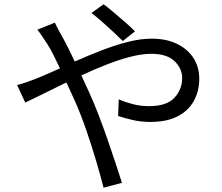

<svg xmlns="http://www.w3.org/2000/svg" viewBox="-20 -827 1040 899"><path d="M555 -635Q536 -654 509.5 -678.5Q483 -703 456.5 -726.5Q430 -750 408 -766L465 -807Q482 -795 509 -772Q536 -749 564.5 -724.5Q593 -700 612 -680ZM60 -429Q82 -434 105.5 -442.5Q129 -451 142 -456Q168 -466 197.5 -479Q227 -492 261 -507Q245 -540 231 -568Q217 -596 204 -617Q194 -632 180.5 -652.5Q167 -673 155 -688L237 -721Q242 -709 253 -688.5Q264 -668 272 -654Q286 -629 300.5 -600Q315 -571 330 -539Q391 -566 454 -590.5Q517 -615 577.5 -630.5Q638 -646 690 -646Q759 -646 809 -621.5Q859 -597 886 -555Q913 -513 913 -458Q913 -401 888 -355Q863 -309 812 -282.5Q761 -256 683 -256Q641 -256 601.5 -265Q562 -274 533 -284L536 -362Q565 -349 601.5 -339.5Q638 -330 678 -330Q760 -330 796.5 -369Q833 -408 833 -462Q833 -506 797.5 -540.5Q762 -575 688 -575Q644 -575 590 -561Q536 -547 477.5 -524Q419 -501 361 -474L399 -391Q420 -345 441.5 -289Q463 -233 483 -175.5Q503 -118 520.5 -65Q538 -12 551 29L465 52Q450 -7 429 -77.5Q408 -148 383 -220.5Q358 -293 329 -358L291 -441Q233 -413 183 -388Q133 -363 98 -347Z"/></svg>

Font: Go Noto Current
Style: Regular
Weight: 400
Designer: Monotype Design Team
Foundry: Monotype Imaging Inc.
Version: Version 2.007; ttfautohint (v1.8) -l 8 -r 50 -G 200 -x 14 -D